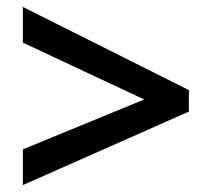

<svg xmlns="http://www.w3.org/2000/svg" viewBox="-20 -690 612 554"><path d="M46 -156 525 -368V-430L46 -670V-567L396 -403L46 -259Z"/></svg>

Font: Noto Sans Tamil UI SemiBold
Style: Regular
Weight: 600
Designer: Jelle Bosma - Monotype Design Team
Foundry: Monotype Imaging Inc.
Version: Version 2.004